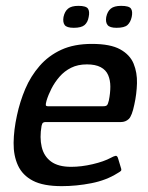

<svg xmlns="http://www.w3.org/2000/svg" viewBox="-20 -631 506 656"><path d="M38 -237Q48 -284 66.5 -327.5Q85 -371 115.5 -406Q146 -441 189.5 -461Q233 -481 294 -481Q357 -481 390.5 -462.5Q424 -444 436.5 -413.5Q449 -383 448 -346.5Q447 -310 439 -274Q431 -235 420 -224.5Q409 -214 393 -214H135Q131 -214 127.5 -212Q124 -210 122 -201Q115 -161 122.5 -129Q130 -97 154.5 -79Q179 -61 223 -61Q258 -61 296.5 -70Q335 -79 359 -92Q368 -97 374.5 -98.5Q381 -100 384 -88L393 -58Q396 -50 393 -47Q390 -44 381 -39Q343 -15 292 -5Q241 5 191 5Q128 5 92.5 -13.5Q57 -32 41.5 -65.5Q26 -99 26.5 -143Q27 -187 38 -237ZM352 -288Q357 -313 357 -335Q357 -357 349.5 -374.5Q342 -392 324 -401.5Q306 -411 277 -411Q246 -411 223 -399.5Q200 -388 183.5 -369Q167 -350 156 -328.5Q145 -307 139 -287Q136 -276 136.5 -272Q137 -268 144 -268Q191 -268 238.5 -268Q286 -268 333 -268Q342 -268 345.5 -271.5Q349 -275 352 -288ZM283 -573Q280 -555 269 -545.5Q258 -536 232 -536Q208 -536 201 -545.5Q194 -555 197 -573Q201 -592 212.5 -601.5Q224 -611 248 -611Q274 -611 280.5 -601.5Q287 -592 283 -573ZM430 -573Q426 -555 415.5 -545.5Q405 -536 378 -536Q355 -536 347.5 -545.5Q340 -555 343 -573Q347 -592 358.5 -601.5Q370 -611 394 -611Q421 -611 427.5 -601.5Q434 -592 430 -573Z"/></svg>

Font: Glory Medium
Style: Italic
Weight: 500
Italic angle: -12°
Version: Version 1.011